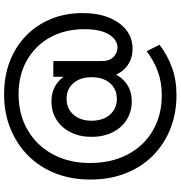

<svg xmlns="http://www.w3.org/2000/svg" viewBox="8 -731 884 940"><g transform="rotate(-90 450.0 -261.0)"><path d="M454 161Q367 161 292 132Q217 103 160.5 48Q104 -7 72.5 -85.5Q41 -164 41 -261Q41 -355 71.5 -432Q102 -509 158 -565Q214 -621 290.5 -652Q367 -683 459 -683Q547 -683 619.5 -655Q692 -627 745 -575.5Q798 -524 827 -453.5Q856 -383 856 -299Q856 -224 833.5 -169Q811 -114 772 -84Q733 -54 681 -54Q629 -54 592 -84.5Q555 -115 546 -167H568Q552 -116 515 -87Q478 -58 423 -58Q373 -58 334 -82.5Q295 -107 272.5 -151.5Q250 -196 250 -255Q250 -313 272.5 -357.5Q295 -402 334 -426.5Q373 -451 423 -451Q472 -451 507 -427.5Q542 -404 561 -362L544 -343V-442H621V-205Q621 -167 641 -147.5Q661 -128 688 -128Q725 -128 751 -169Q777 -210 777 -290Q777 -385 737 -457.5Q697 -530 625 -571Q553 -612 459 -612Q360 -612 284 -568Q208 -524 165 -445Q122 -366 122 -262Q122 -157 164 -77.5Q206 2 281 45.5Q356 89 453 89Q517 89 569.5 70Q622 51 669 15L701 78Q650 117 589.5 139Q529 161 454 161ZM436 -131Q484 -131 513 -164.5Q542 -198 542 -255Q542 -310 513 -343.5Q484 -377 436 -377Q388 -377 358.5 -343Q329 -309 329 -255Q329 -199 358.5 -165Q388 -131 436 -131Z"/></g></svg>

Font: SUSE Medium
Style: Regular
Weight: 500
Designer: Rene Bieder
Foundry: SUSE
Version: Version 1.000